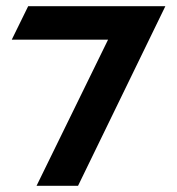

<svg xmlns="http://www.w3.org/2000/svg" viewBox="-20 -600 570 620"><path d="M18 -472H329L98 0H232L514 -580H71Z"/></svg>

Font: Charger Sport
Style: UltExt
Weight: 1000
Designer: Jasper
Foundry: Cannot Into Space Fonts
Version: Version 1.1